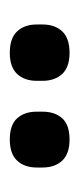

<svg xmlns="http://www.w3.org/2000/svg" viewBox="95 -824 162 392"><g transform="rotate(-90 176.0 -628.0)"><path d="M87 -567Q58 -567 44 -582Q30 -597 30 -622V-634Q30 -659 44 -674Q58 -689 87 -689Q117 -689 130.5 -674Q144 -659 144 -634V-622Q144 -597 130.5 -582Q117 -567 87 -567ZM264 -567Q235 -567 221 -582Q207 -597 207 -622V-634Q207 -659 221 -674Q235 -689 264 -689Q294 -689 308 -674Q322 -659 322 -634V-622Q322 -597 308 -582Q294 -567 264 -567Z"/></g></svg>

Font: Sofia Sans SemiBold
Style: Regular
Weight: 600
Designer: Botio Nikoltchev, Ani Petrova
Foundry: lettersoup
Version: Version 4.101; ttfautohint (v1.8.4.7-5d5b)